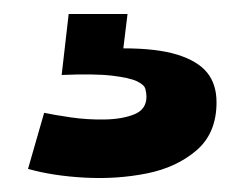

<svg xmlns="http://www.w3.org/2000/svg" viewBox="-20 -28 349 274"><path d="M20 213 43 133Q57 136 81 139.5Q105 143 130 142.5Q155 142 172 135Q189 128 189 110Q189 105 187.5 99Q186 93 175.5 88Q165 83 140 80Q115 77 68 79L78 -8H162L156 41Q204 41 233 50Q262 59 275.5 75.5Q289 92 289 118Q289 162 260.5 186.5Q232 211 189.5 219.5Q147 228 101 225.5Q55 223 20 213Z"/></svg>

Font: Bricolage Grotesque 48pt Condensed ExtraBold ExtraBold
Style: Regular
Weight: 800
Version: Version 1.000;gftools[0.9.30]